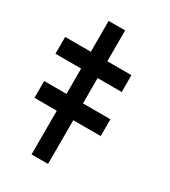

<svg xmlns="http://www.w3.org/2000/svg" viewBox="-187 -793 777 879"><g transform="rotate(30 201.0 -353.0)"><path d="M210.7 -705.9V0H123.6V-705.9ZM-12.1 -453.9V-542.8H338.1V-453.9ZM5.5 -231.1V-319.9H355.7V-231.1Z"/></g></svg>

Font: Inter Display V
Style: Regular
Weight: 400
Designer: Rasmus Andersson
Foundry: rsms
Version: Version 3.015;git-src